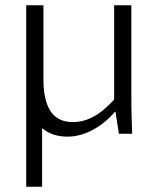

<svg xmlns="http://www.w3.org/2000/svg" viewBox="-20 -505 586 725"><path d="M235 11Q177 11 139 -21V200H79V-485H144V-204Q144 -126 171 -85Q198 -44 255 -44Q288 -44 317.5 -57Q347 -70 370.5 -90Q394 -110 411 -129V-485H476V-136Q476 -96 477 -63.5Q478 -31 479 0H429L416 -83H414Q396 -61 368 -39Q340 -17 305.5 -3Q271 11 235 11Z"/></svg>

Font: Murecho Light
Style: Regular
Weight: 300
Designer: Neil Summerour
Foundry: Positype
Version: Version 1.010; ttfautohint (v1.8.3)